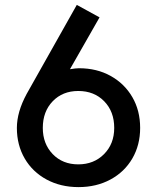

<svg xmlns="http://www.w3.org/2000/svg" viewBox="-20 -755 642 785"><path d="M447 -232Q447 -299 406 -341Q365 -383 300 -383Q236 -383 195.5 -341Q155 -299 155 -232Q155 -167 195.5 -125Q236 -83 300 -83Q364 -83 405.5 -125Q447 -167 447 -232ZM89 -371 294 -735 387 -684 266 -472Q290 -476 303 -476Q376 -476 432.5 -444.5Q489 -413 521 -358Q553 -303 553 -232Q553 -162 521 -107Q489 -52 431.5 -21Q374 10 301 10Q228 10 170.5 -21Q113 -52 81 -107Q49 -162 49 -232Q49 -297 89 -371Z"/></svg>

Font: SUITE
Style: Bold
Weight: 700
Designer: Sun
Foundry: Sun
Version: Version 2.040